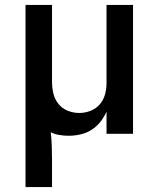

<svg xmlns="http://www.w3.org/2000/svg" viewBox="-20 -540 640 775"><path d="M83 215V-520H190V-210Q190 -186 195.5 -162.5Q201 -139 216 -120.5Q231 -102 253.5 -93Q276 -84 300 -84Q323 -84 345 -92.5Q367 -101 382 -118Q397 -135 403.5 -157.5Q410 -180 410 -203V-520H517V0H410V-89Q400 -67 385 -48Q370 -29 349.5 -16Q329 -3 305 2.5Q281 8 257 8Q239 8 220.5 5Q202 2 185 -6Q188 23 189 51Q190 79 190 107V215Z"/></svg>

Font: Iosevka Aile Semibold
Style: Regular
Weight: 600
Designer: Belleve Invis
Foundry: Belleve Invis
Version: Version 31.1.0; ttfautohint (v1.8.4)